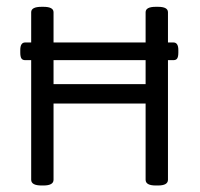

<svg xmlns="http://www.w3.org/2000/svg" viewBox="-20 -551 595 572"><path d="M496.6 -424.5Q511.3 -424.5 511.3 -401.9V-394.4Q511.3 -382.1 507.9 -376.9Q504.6 -371.8 496.6 -371.8H480.4V-15.5Q480.4 1.6 450.7 1.6H443.9Q413.8 1.6 413.8 -15.5V-242.6H139.5V-15.5Q139.5 1.6 109.4 1.6H103.8Q72.9 1.6 72.9 -15.5V-371.8H55.1Q47.2 -371.8 43.8 -376.9Q40.4 -382.1 40.4 -394.4V-401.9Q40.4 -424.5 55.1 -424.5H72.9V-514.5Q72.9 -530.7 103.8 -530.7H109.4Q139.5 -530.7 139.5 -514.5V-424.5H413.8V-514.5Q413.8 -530.7 443.9 -530.7H450.7Q480.4 -530.7 480.4 -514.5V-424.5ZM413.8 -300.4V-371.8H139.5V-300.4Z"/></svg>

Font: Jaldi
Style: Regular
Weight: 400
Designer: Pablo Cosgaya and Nicolas Silva
Foundry: Omnibus-Type
Version: Version 1.001;PS 001.001;hotconv 1.0.70;makeotf.lib2.5.58329